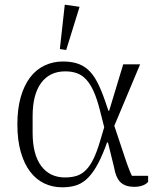

<svg xmlns="http://www.w3.org/2000/svg" viewBox="-20 -786 677 818"><path d="M611 -11Q592 10 551 10Q516 10 495 -8Q474 -26 465 -77L440 -179H436L428 -157Q408 -105 388 -72Q368 -39 346.5 -20.5Q325 -2 300 5Q275 12 245 12Q204 12 169 -4.5Q134 -21 108.5 -54.5Q83 -88 68.5 -138.5Q54 -189 54 -256Q54 -323 68.5 -373Q83 -423 108.5 -456.5Q134 -490 170 -507Q206 -524 248 -524Q280 -524 306 -516.5Q332 -509 353.5 -490.5Q375 -472 392.5 -439.5Q410 -407 427 -358L442 -314H445L505 -512H577L467 -250L518 -97Q524 -80 530 -64.5Q536 -49 542 -37H611ZM406 -315Q394 -363 379.5 -395.5Q365 -428 347.5 -447Q330 -466 308 -474Q286 -482 258 -482Q192 -482 155.5 -433Q119 -384 119 -291V-221Q119 -128 155.5 -79Q192 -30 257 -30Q284 -30 305.5 -36.5Q327 -43 345 -60.5Q363 -78 378 -108.5Q393 -139 407 -187L424 -244ZM235 -577 256 -766 319 -757 262 -573Z"/></svg>

Font: IBM Plex Serif Light
Style: Regular
Weight: 300
Designer: Mike Abbink, Paul van der Laan, Pieter van Rosmalen
Foundry: Bold Monday
Version: Version 3.001